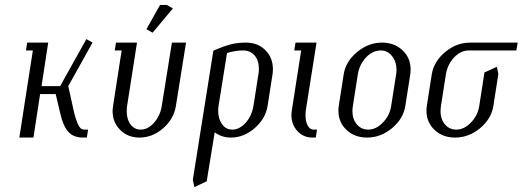

<svg xmlns="http://www.w3.org/2000/svg" viewBox="-20 -556 2112 776"><path d="M58.1 0 112.8 -352.1H85L89.8 -383.8H174.8L147.9 -208H223.1L329.1 -397.9L354 -383.8L255.9 -208L276.9 -112.8Q281.2 -93.3 284.7 -82Q288.1 -70.8 293.5 -57.6Q298.8 -44.4 305.4 -38.3Q312 -32.2 320.8 -32.2H335.9L331.1 0H315.9Q276.4 0 255.6 -23.9Q234.9 -47.9 224.1 -95.2L205.1 -175.8H142.1L115.2 0Z M435.1 -107.4Q435.1 -114.3 437 -127.9L471.7 -352.1H443.8L448.7 -383.8H533.7L493.7 -127.9Q492.2 -120.1 492.2 -106Q492.2 -73.2 507.8 -52.7Q523.4 -32.2 548.8 -32.2Q578.1 -32.2 603 -60.5Q627.9 -88.9 633.8 -127.9L674.8 -383.8H731.9L690.9 -127.9Q682.6 -75.2 639.4 -37.6Q596.2 0 543.9 0Q496.6 0 465.8 -30.8Q435.1 -61.5 435.1 -107.4ZM571.8 -438 627 -536.1H653.8L678.7 -522L596.7 -423.8Z M759.3 170.9 842.3 -351.1Q884.8 -369.6 912.4 -376.7Q939.9 -383.8 974.6 -383.8Q1022 -383.8 1052.5 -353.3Q1083 -322.8 1083 -276.4Q1083 -266.1 1081.5 -255.9L1061.5 -127.9Q1053.2 -76.2 1009.3 -38.1Q965.3 0 913.6 0Q876.5 0 847.7 -21L815.4 176.8L765.6 200.2ZM861.8 -108.4Q861.8 -75.7 877.4 -54Q893.1 -32.2 918.5 -32.2Q948.2 -32.2 972.9 -59.8Q997.6 -87.4 1004.4 -127.9L1024.4 -255.9Q1026.4 -265.6 1026.4 -277.8Q1026.4 -311 1009.3 -331.5Q992.2 -352.1 962.4 -352.1Q931.6 -352.1 897.5 -341.8L863.3 -127.9Q861.8 -117.7 861.8 -108.4Z M1157.7 -92.3Q1157.7 -98.1 1159.7 -111.8L1197.3 -352.1H1169.4L1174.3 -383.8H1259.3L1216.3 -111.8Q1214.8 -104 1214.8 -89.4Q1214.8 -64 1223.9 -48.1Q1232.9 -32.2 1247.6 -32.2H1261.2L1256.3 0H1242.7Q1206.1 0 1181.9 -26.4Q1157.7 -52.7 1157.7 -92.3Z M1347.7 -108.9Q1347.7 -118.2 1349.1 -127.9L1369.1 -255.9Q1377.4 -307.6 1423.3 -345.7Q1469.2 -383.8 1523.9 -383.8Q1574.2 -383.8 1606.9 -352.8Q1639.6 -321.8 1639.6 -274.9Q1639.6 -265.6 1638.2 -255.9L1618.2 -127.9Q1609.9 -75.7 1564.2 -37.8Q1518.6 0 1463.4 0Q1413.1 0 1380.4 -31Q1347.7 -62 1347.7 -108.9ZM1404.3 -107.9Q1404.3 -74.7 1422.1 -53.5Q1439.9 -32.2 1468.3 -32.2Q1500 -32.2 1527.6 -60.8Q1555.2 -89.4 1561 -127.9L1581.1 -255.9Q1582.5 -264.6 1582.5 -273.4Q1582.5 -306.6 1564.5 -329.3Q1546.4 -352.1 1519 -352.1Q1486.3 -352.1 1459.7 -324.2Q1433.1 -296.4 1426.3 -255.9L1406.2 -127.9Q1404.3 -114.3 1404.3 -107.9Z M1703.6 -108.9Q1703.6 -118.2 1705.1 -127.9L1725.1 -255.9Q1733.4 -307.6 1779.3 -345.7Q1825.2 -383.8 1879.9 -383.8H2072.3L2066.9 -352.1H1875Q1842.3 -352.1 1815.7 -324.2Q1789.1 -296.4 1782.2 -255.9L1762.2 -127.9Q1760.3 -114.3 1760.3 -107.9Q1760.3 -74.7 1778.1 -53.5Q1795.9 -32.2 1824.2 -32.2Q1856 -32.2 1883.5 -60.8Q1911.1 -89.4 1917 -127.9L1938 -263.2L1988.3 -286.1L1994.1 -256.8L1974.1 -127.9Q1965.8 -75.7 1920.2 -37.8Q1874.5 0 1819.3 0Q1769 0 1736.3 -31Q1703.6 -62 1703.6 -108.9Z"/></svg>

Font: Gawaa
Style: Italic
Weight: 400
Designer: T. Christopher White
Version: Version 1.0